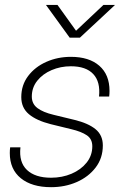

<svg xmlns="http://www.w3.org/2000/svg" viewBox="-20 -756 496 784"><path d="M188.5 8.3Q109.9 8.3 64.9 -28.3Q20 -64.9 20 -130.9Q20 -143.6 21.5 -154.3H63.5Q56.6 -93.8 90.1 -62Q123.5 -30.3 188.5 -30.3Q233.9 -30.3 272.2 -46.6Q310.5 -63 333.7 -92Q356.9 -121.1 356.9 -158.7Q356.9 -188.5 334.5 -203.6Q312 -218.8 271 -228.5L187 -249Q128.9 -263.7 97.9 -289.8Q66.9 -315.9 66.9 -359.4Q66.9 -408.7 95 -445.8Q123 -482.9 169.2 -503.4Q215.3 -523.9 269.5 -523.9Q343.8 -523.9 385.5 -487.5Q427.2 -451.2 427.2 -384.8Q427.2 -372.6 425.8 -361.8H384.3Q390.6 -421.9 360.8 -453.6Q331.1 -485.4 269.5 -485.4Q227.1 -485.4 190.7 -469.7Q154.3 -454.1 132.1 -426.3Q109.9 -398.4 109.9 -361.8Q109.9 -332 132.8 -314.7Q155.8 -297.4 199.2 -287.1L283.7 -266.6Q340.3 -252.9 370.1 -228.5Q399.9 -204.1 399.9 -162.1Q399.9 -110.4 370.6 -72Q341.3 -33.7 293.5 -12.7Q245.6 8.3 188.5 8.3ZM214.8 -735.8 290.5 -630.4 402.3 -735.8H449.2V-735.4L306.2 -602.1H264.6L168 -735.4V-735.8Z"/></svg>

Font: Inter Display ExtraLight
Style: Italic
Weight: 200
Italic angle: -9.39999°
Designer: Rasmus Andersson
Foundry: rsms
Version: Version 4.000;git-a52131595